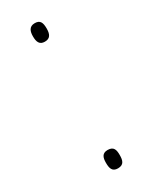

<svg xmlns="http://www.w3.org/2000/svg" viewBox="-149 -571 490 617"><g transform="rotate(-30 96.0 -263.0)"><path d="M71 -498C71 -478 76 -464 96 -464C116 -464 122 -477 122 -498C122 -520 117 -532 97 -532C76 -532 71 -516 71 -498ZM71 -29C71 -10 74 6 96 6C119 6 122 -10 122 -29C122 -47 119 -62 96 -62C75 -62 71 -47 71 -29Z"/></g></svg>

Font: Noto Sans Lao Looped UI Cond Thin
Style: Regular
Weight: 100
Width: 3
Designer: Mark Frömberg, Ben Mitchell
Foundry: The Fontpad Ltd
Version: Version 1.001